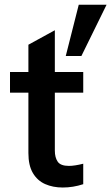

<svg xmlns="http://www.w3.org/2000/svg" viewBox="-20 -806 484 835"><path d="M253 9.5Q210 9.5 176.2 -5.5Q142.5 -20.5 123 -53.5Q103.5 -86.5 103.5 -140.5V-403H23.5V-493H103.5V-611.5L218.5 -674.5V-493H342V-403H218.5V-151Q218.5 -121 231 -102.8Q243.5 -84.5 280 -84.5Q304 -84.5 342 -94V-5Q298 9.5 253 9.5ZM334 -562.5H266L322.5 -785.5H443.5Z"/></svg>

Font: Acari Sans Neue
Style: Bold
Weight: 700
Designer: Alfredo Marco Pradil (font), Cristiano Sobral (main changes)
Foundry: Hanken Design Co. (font), Cristiano Sobral (main changes)
Version: Version 2.459;March 19, 2022;FontCreator 14.0.0.2808 64-bit;